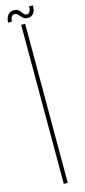

<svg xmlns="http://www.w3.org/2000/svg" viewBox="-136 -906 411 933"><g transform="rotate(-15 70.0 -439.0)"><path d="M60 0V-800H80V0ZM120 -877H139Q140.5 -851.5 129.8 -837.8Q119 -824 102 -824Q88.5 -824 80.8 -829.2Q73 -834.5 67.5 -841.5Q62 -848.5 56 -853.8Q50 -859 41 -859Q32.5 -859 27 -850.8Q21.5 -842.5 20 -827H1Q3 -852 14 -865Q25 -878 43.5 -878Q57 -878 64.5 -872.5Q72 -867 77 -860Q82 -853 87.2 -847.5Q92.5 -842 102 -842Q109 -842 115 -851Q121 -860 120 -877Z"/></g></svg>

Font: Big Shoulders Display Thin Thin
Style: Regular
Weight: 250
Version: Version 2.002